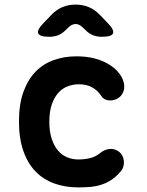

<svg xmlns="http://www.w3.org/2000/svg" viewBox="-20 -805 640 835"><path d="M62.5 -276.8Q62.5 -352.4 82.1 -406.1Q101.8 -459.7 135.3 -493.9Q168.8 -528 214.5 -544Q260.2 -560 312.3 -560Q355.2 -560 389 -551.4Q422.9 -542.8 448.2 -528.3Q473.5 -513.8 489.9 -495.9Q506.2 -478.1 513.8 -459.6Q525 -432.4 517.3 -408.7Q509.6 -385.1 487 -374.4Q469.7 -366.2 450.2 -368.8Q430.7 -371.5 420.3 -387.9Q405.8 -411.2 381.2 -424.8Q356.7 -438.5 323.2 -438.5Q297.7 -438.5 274.4 -429.6Q251 -420.8 233.4 -401Q215.7 -381.2 205.1 -350.2Q194.5 -319.3 194.5 -275.5Q194.5 -233.5 204.6 -202.3Q214.6 -171.1 231.6 -151Q248.5 -130.9 271.5 -121.2Q294.5 -111.5 320.1 -111.5Q347.5 -111.5 371.6 -117.3Q395.8 -123.1 415.7 -139.5Q433.3 -154.3 455.7 -157Q478.1 -159.7 497.9 -145Q506.7 -138.3 512 -128Q517.2 -117.7 518.6 -105.9Q520 -94.1 516.8 -81.9Q513.5 -69.6 504.9 -59.7Q485.6 -36.7 464.8 -23Q444 -9.3 421.1 -1.9Q398.1 5.6 372.9 7.8Q347.8 10 320.9 10Q263.8 10 216.4 -7Q169 -24 134.9 -58.9Q100.9 -93.7 81.7 -148.1Q62.5 -202.4 62.5 -276.8ZM194.7 -645Q152.6 -645 146.2 -659.8Q139.8 -674.6 169.1 -704.6L204.1 -741Q226.1 -763.7 252 -774.3Q277.9 -785 308.7 -785Q339.5 -785 365.6 -774.3Q391.6 -763.7 413.6 -741L448.3 -704.9Q477.9 -674.6 471.5 -659.8Q465.1 -645 422.7 -645Q401.5 -645 383.8 -652.1Q366.2 -659.1 351.4 -674.6L341.9 -683.8Q325.1 -700.6 308.7 -700.6Q292.3 -700.6 275.5 -683.8L265.7 -674.3Q250.9 -659.1 233.4 -652.1Q215.9 -645 194.7 -645Z"/></svg>

Font: Maple Mono
Style: Regular
Weight: 400
Monospace: yes
Designer: subframe7536
Version: Version 7.300